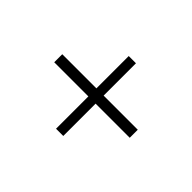

<svg xmlns="http://www.w3.org/2000/svg" viewBox="-88 -678 676 676"><g transform="rotate(-45 250.0 -340.0)"><path d="M230 -152V-322H69V-358H230V-528H270V-358H431V-322H270V-152Z"/></g></svg>

Font: Zed Sans Extralight
Style: Regular
Weight: 200
Designer: Belleve Invis
Foundry: Belleve Invis
Version: Version 1.0.0; ttfautohint (v1.8.4)